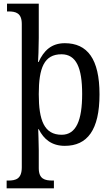

<svg xmlns="http://www.w3.org/2000/svg" viewBox="-20 -780 609 1040"><path d="M16 240H272V198H265C223 198 190 190 190 131V34C190 0 187 -77 187 -80H190C217 -26 260 10 331 10C453 10 519 -76 519 -269C519 -461 453 -546 331 -546C259 -546 217 -506 189 -444H186C187 -447 190 -529 190 -574V-760H18V-718H26C65 -718 98 -710 98 -650V126C98 189 66 198 24 198H16ZM314 -50C219 -50 190 -129 190 -270C190 -412 219 -486 313 -486C393 -486 425 -413 425 -271C425 -129 393 -50 314 -50Z"/></svg>

Font: Noto Serif Devanagari SemiCondensed
Style: Regular
Weight: 400
Width: 4
Designer: Universal Thirst, Indian Type Foundry and the Monotype Design Team
Foundry: Monotype Imaging Inc.
Version: Version 2.004